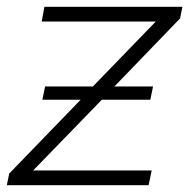

<svg xmlns="http://www.w3.org/2000/svg" viewBox="-29 -542 554 562"><path d="M-9 0 -2 -34 207 -250H95L103 -289H243L427 -479H93L101 -522H505L498 -488L306 -289H419L411 -250H269L68 -43H415L406 0Z"/></svg>

Font: Montserrat Light
Style: Italic
Weight: 300
Italic angle: -11.3°
Designer: Julieta Ulanovsky
Foundry: Julieta Ulanovsky
Version: Version 9.000; ttfautohint (v1.8.4.7-5d5b)